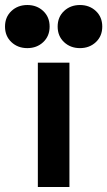

<svg xmlns="http://www.w3.org/2000/svg" viewBox="-95 -746 428 766"><path d="M182 0H56V-496H182ZM-75 -640Q-75 -678 -49.5 -702Q-24 -726 14 -726Q52 -726 77.5 -702Q103 -678 103 -640Q103 -602 77.5 -578Q52 -554 14 -554Q-24 -554 -49.5 -578Q-75 -602 -75 -640ZM135 -640Q135 -678 160.5 -702Q186 -726 224 -726Q262 -726 287.5 -702Q313 -678 313 -640Q313 -602 287.5 -578Q262 -554 224 -554Q186 -554 160.5 -578Q135 -602 135 -640Z"/></svg>

Font: Space Grotesk Variable
Style: Regular
Weight: 400
Designer: Florian Karsten (Space Grotesk), Colophon Foundry (Space Mono)
Foundry: Florian Karsten
Version: Version 1.106